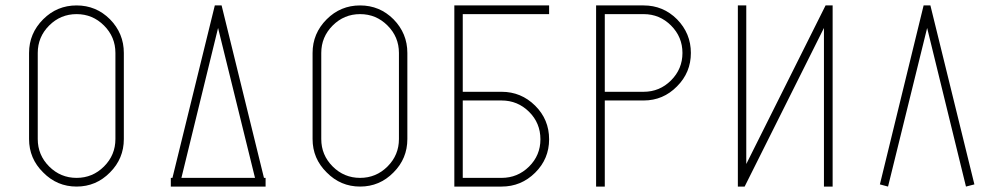

<svg xmlns="http://www.w3.org/2000/svg" viewBox="-20 -687 3694 707"><path d="M385 -616Q436 -564 436 -492V-175Q436 -103 385 -52Q334 0 262 0Q190 0 139 -52Q87 -103 87 -175V-492Q87 -564 139 -616Q190 -667 262 -667Q334 -667 385 -616ZM405 -492Q405 -551 363 -593Q321 -635 262 -635Q203 -635 161 -593Q119 -551 119 -492V-175Q119 -116 161 -74Q203 -32 262 -32Q321 -32 363 -74Q405 -116 405 -175Z M958 0H609V-32H615L771 -667H796L952 -32H958ZM919 -32 783 -584 648 -32Z M1429 -616Q1480 -564 1480 -492V-175Q1480 -103 1429 -52Q1378 0 1306 0Q1234 0 1183 -52Q1131 -103 1131 -175V-492Q1131 -564 1183 -616Q1234 -667 1306 -667Q1378 -667 1429 -616ZM1449 -492Q1449 -551 1407 -593Q1365 -635 1306 -635Q1247 -635 1205 -593Q1163 -551 1163 -492V-175Q1163 -116 1205 -74Q1247 -32 1306 -32Q1365 -32 1407 -74Q1449 -116 1449 -175Z M1827 0H1653V-667H2002V-635H1684V-349H1827Q1899 -349 1950.5 -298Q2002 -247 2002 -174Q2002 -102 1950.5 -51Q1899 0 1827 0ZM1827 -32Q1886 -32 1928 -73.5Q1970 -115 1970 -174Q1970 -234 1928 -275.5Q1886 -317 1827 -317H1684V-32Z M2350 -667Q2422 -667 2473 -616Q2524 -564 2524 -492Q2524 -420 2473 -369Q2422 -317 2350 -317H2207V0H2175V-667ZM2350 -349Q2409 -349 2451 -391Q2493 -433 2493 -492Q2493 -551 2451 -593Q2409 -635 2350 -635H2207V-349Z M2728 -667V-83L3020 -667H3046V0H3014V-584L2722 0H2697V-667Z M3537 0 3394 -584 3250 0 3220 -8 3381 -667H3406L3568 -8Z"/></svg>

Font: Zector
Style: Regular
Weight: 400
Designer: GGBot
Version: 0.72